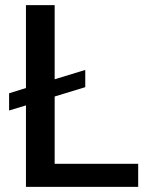

<svg xmlns="http://www.w3.org/2000/svg" viewBox="-20 -731 584 751"><path d="M313.5 -457.5 193.8 -420.9V-710.9H81.5V-386.7L15.6 -366.2V-298.8L81.5 -318.8V0H520.5V-90.3H193.8V-353.5L313.5 -390.1Z"/></svg>

Font: Bert Sans Medium
Style: Regular
Weight: 500
Designer: Christian Robertson (Google), Cristiano Sobral
Foundry: Google, Cristiano Sobral
Version: Version 3.101